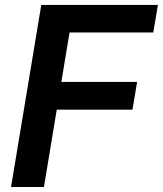

<svg xmlns="http://www.w3.org/2000/svg" viewBox="-20 -747 651 767"><path d="M155.5 0 206.7 -308.9H509.2L527.7 -419.7H225.1L257.8 -617.2H592.3L610.8 -727.3H144.9L24.1 0Z"/></svg>

Font: Riot Sans 2.0
Style: Bold Italic
Weight: 600
Italic angle: -9.39999°
Designer: Rasmus Andersson
Foundry: rsms
Version: Version 3.006;hotconv 1.0.109;makeotfexe 2.5.65596